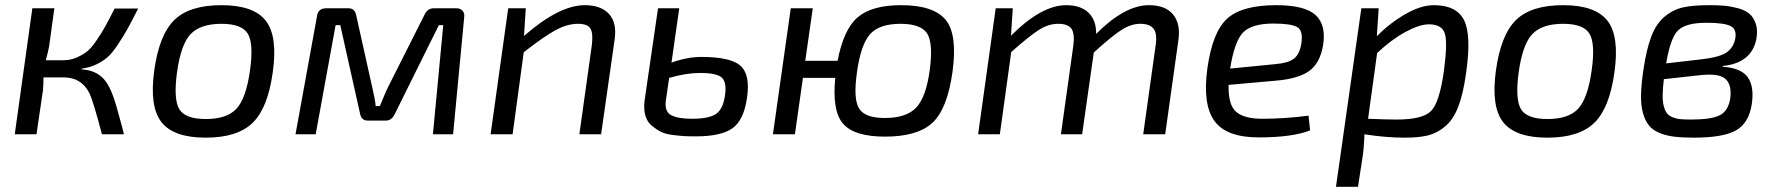

<svg xmlns="http://www.w3.org/2000/svg" viewBox="-20 -519 6866 742"><path d="M297 -254 295 -251Q325 -249 346.5 -239Q368 -229 382.5 -212Q397 -195 408.5 -169Q420 -143 429.5 -109.5Q439 -76 451 -32Q456 -11 459 0H374Q340 -129 326 -158Q300 -210 248 -218Q237 -220 223 -220H219H148Q148 -189 146 -170L121 0H37L105 -487H190L170 -341Q167 -323 157 -286H223Q251 -286 274.5 -296Q298 -306 315 -319Q332 -332 352.5 -362Q373 -392 386 -415.5Q399 -439 423 -486H514Q487 -433 472 -406Q457 -379 435 -346Q413 -313 395 -297.5Q377 -282 352 -270Q327 -258 297 -254Z M1034 -239Q1015 -101 956 -44Q897 13 775 13Q651 13 604 -47Q557 -107 576 -246Q595 -384 653.5 -441.5Q712 -499 836 -499Q960 -499 1007 -439Q1054 -379 1034 -239ZM836 -427Q755 -427 717 -387.5Q679 -348 664 -239Q650 -135 673 -97Q696 -59 775 -59Q857 -59 894 -99Q931 -139 946 -246Q961 -351 937.5 -389Q914 -427 836 -427Z M1656 -487H1744Q1759 -487 1767.5 -477.5Q1776 -468 1774 -453L1731 0H1653L1693 -422H1676L1506 -79Q1494 -53 1471 -53H1401Q1376 -53 1371 -82L1295 -422H1277L1200 0H1122L1205 -456Q1209 -487 1240 -487H1327Q1352 -487 1357 -458L1418 -184Q1429 -138 1432 -109H1448Q1451 -116 1461.5 -141.5Q1472 -167 1479 -181L1620 -461Q1632 -487 1656 -487Z M2012 -487 2005 -380Q2141 -499 2240 -499Q2303 -499 2334 -464.5Q2365 -430 2355 -364L2303 0H2219L2267 -343Q2273 -391 2261.5 -409Q2250 -427 2214 -427Q2171 -427 2124.5 -401Q2078 -375 2004 -317L1961 0H1876L1944 -487Z M2605 -487 2575 -277Q2636 -299 2690 -299Q2803 -299 2841.5 -265Q2880 -231 2867 -142Q2855 -55 2811 -23.5Q2767 8 2669 8Q2642 8 2624.5 7Q2607 6 2579 2.5Q2551 -1 2533.5 -10Q2516 -19 2498.5 -33.5Q2481 -48 2474 -72.5Q2467 -97 2471 -130L2523 -487ZM2566 -218 2553 -129Q2548 -87 2574.5 -73.5Q2601 -60 2655 -60Q2720 -60 2747.5 -79Q2775 -98 2782 -152Q2789 -201 2769.5 -219Q2750 -237 2686 -237Q2631 -237 2566 -218Z M3092 -284H3217Q3240 -406 3295 -452.5Q3350 -499 3462 -499Q3588 -499 3634.5 -442.5Q3681 -386 3661 -241Q3641 -98 3583.5 -44.5Q3526 9 3400 9Q3282 9 3238.5 -40.5Q3195 -90 3208 -218H3083L3052 0H2967L3036 -487H3121ZM3460 -427Q3379 -427 3343 -387.5Q3307 -348 3292 -241Q3277 -138 3299.5 -100.5Q3322 -63 3399 -63Q3483 -63 3521 -103.5Q3559 -144 3573 -248Q3587 -352 3563 -389.5Q3539 -427 3460 -427Z M3894 -487 3887 -381Q4005 -499 4100 -499Q4157 -499 4187 -469.5Q4217 -440 4216 -388Q4327 -499 4420 -499Q4484 -499 4513.5 -463Q4543 -427 4534 -364L4483 0H4398L4446 -343Q4453 -389 4438 -408Q4423 -427 4387 -427Q4351 -427 4313.5 -403Q4276 -379 4207 -316L4162 0H4080L4128 -343Q4134 -388 4121 -407.5Q4108 -427 4069 -427Q4032 -427 3995 -403.5Q3958 -380 3888 -318L3844 0H3760L3828 -487Z M5037 -72 5043 -15Q4974 12 4844 12Q4719 12 4673 -52Q4627 -116 4646 -255Q4666 -397 4723.5 -448Q4781 -499 4912 -499Q5023 -499 5064.5 -460.5Q5106 -422 5093 -343Q5081 -274 5038.5 -244Q4996 -214 4908 -207L4728 -191Q4726 -114 4757 -87Q4788 -60 4858 -60Q4944 -60 5037 -72ZM4734 -254 4907 -271Q4957 -275 4979.5 -291.5Q5002 -308 5009 -350Q5017 -401 4993 -414.5Q4969 -428 4901 -428Q4819 -428 4785 -394.5Q4751 -361 4734 -254Z M5308 -487 5301 -379Q5350 -429 5410.5 -464Q5471 -499 5521 -499Q5608 -499 5637.5 -442Q5667 -385 5646 -238Q5635 -157 5615.5 -106.5Q5596 -56 5564.5 -30Q5533 -4 5498 4.5Q5463 13 5408 13Q5337 13 5253 0Q5251 58 5245 93L5228 203H5143L5241 -487ZM5302 -314 5267 -60Q5339 -57 5377 -57Q5478 -57 5510.5 -90Q5543 -123 5560 -244Q5575 -355 5563.5 -390Q5552 -425 5502 -425Q5466 -425 5411.5 -395.5Q5357 -366 5302 -314Z M6219 -239Q6200 -101 6141 -44Q6082 13 5960 13Q5836 13 5789 -47Q5742 -107 5761 -246Q5780 -384 5838.5 -441.5Q5897 -499 6021 -499Q6145 -499 6192 -439Q6239 -379 6219 -239ZM6021 -427Q5940 -427 5902 -387.5Q5864 -348 5849 -239Q5835 -135 5858 -97Q5881 -59 5960 -59Q6042 -59 6079 -99Q6116 -139 6131 -246Q6146 -351 6122.5 -389Q6099 -427 6021 -427Z M6638 -264 6637 -261Q6707 -257 6733.5 -221.5Q6760 -186 6750 -117Q6739 -44 6689.5 -15.5Q6640 13 6526 13Q6481 13 6449 9Q6417 5 6391.5 -6Q6366 -17 6351.5 -35.5Q6337 -54 6329 -83.5Q6321 -113 6322 -153.5Q6323 -194 6331 -249Q6343 -330 6362 -379Q6381 -428 6413.5 -455Q6446 -482 6484.5 -490.5Q6523 -499 6586 -499Q6619 -499 6643 -497Q6667 -495 6695.5 -487.5Q6724 -480 6740.5 -466Q6757 -452 6765.5 -426.5Q6774 -401 6767 -365Q6747 -275 6638 -264ZM6419 -274 6549 -289Q6622 -297 6649.5 -314.5Q6677 -332 6685 -365Q6694 -404 6669.5 -417.5Q6645 -431 6575 -431Q6497 -431 6466.5 -403Q6436 -375 6419 -274ZM6546 -228 6410 -213Q6406 -177 6405.5 -152.5Q6405 -128 6409.5 -110Q6414 -92 6421.5 -82Q6429 -72 6443.5 -66Q6458 -60 6474 -58.5Q6490 -57 6516 -57Q6594 -57 6627 -74Q6660 -91 6667 -141Q6673 -193 6647 -215Q6621 -237 6546 -228Z"/></svg>

Font: Exo 2.0
Style: Italic
Weight: 400
Italic angle: -8°
Designer: Natanael Gama
Version: Version 1.001;PS 001.001;hotconv 1.0.70;makeotf.lib2.5.58329